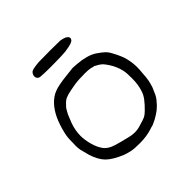

<svg xmlns="http://www.w3.org/2000/svg" viewBox="-197 -932 1220 1220"><g transform="rotate(-45 412.5 -322.0)"><path d="M97.7 -189.5Q97.7 -200.2 98.6 -212.9Q98.6 -245.1 100.1 -261.2Q101.6 -277.3 106.4 -297.9Q121.1 -359.4 141.6 -402.8Q162.1 -446.3 191.4 -477.5Q221.7 -509.8 258.8 -523.9Q295.9 -538.1 372.1 -545.9Q394.5 -547.9 410.6 -550.3Q426.8 -552.7 431.6 -552.7H438.5Q449.2 -552.7 468.8 -550.8Q488.3 -548.8 510.7 -545.9Q552.7 -538.1 578.1 -526.9Q603.5 -515.6 628.9 -495.1Q648.4 -480.5 659.2 -468.3Q669.9 -456.1 678.7 -438.5Q710 -381.8 718.8 -341.8Q727.5 -301.8 727.5 -267.6Q727.5 -244.1 724.6 -217.8Q722.7 -178.7 718.3 -155.8Q713.9 -132.8 705.1 -106.4Q692.4 -76.2 685.5 -61.5Q678.7 -46.9 667 -32.2Q643.6 -2.9 622.1 14.2Q600.6 31.2 570.3 47.9Q553.7 55.7 542.5 61Q531.2 66.4 526.4 66.4Q523.4 66.4 518.1 68.4Q512.7 70.3 503.9 73.2Q457 87.9 398.4 87.9Q393.6 87.9 357.9 86.9Q322.3 85.9 273.4 68.4Q203.1 39.1 169.9 6.3Q136.7 -26.4 117.2 -88.9Q104.5 -133.8 101.1 -150.4Q97.7 -167 97.7 -189.5ZM164.1 -212.9Q164.1 -177.7 173.8 -139.6Q189.5 -76.2 220.7 -45.9Q235.4 -32.2 255.9 -23.4Q276.4 -14.6 322.3 -2.9Q388.7 14.6 405.3 15.6Q421.9 16.6 425.8 16.6Q452.1 16.6 480.5 6.8Q518.6 -3.9 532.7 -10.7Q546.9 -17.6 564.5 -35.2Q593.8 -63.5 612.8 -88.4Q631.8 -113.3 638.7 -136.7Q654.3 -180.7 654.3 -239.3Q654.3 -244.1 653.3 -279.3Q652.3 -314.5 634.8 -356.4Q626 -377.9 611.8 -399.4Q597.7 -420.9 587.9 -431.6Q577.1 -442.4 563 -450.7Q548.8 -459 539.1 -463.9Q536.1 -463.9 528.8 -465.8Q521.5 -467.8 514.6 -469.7Q497.1 -473.6 463.9 -473.6Q450.2 -473.6 414.1 -472.2Q377.9 -470.7 327.1 -460Q295.9 -454.1 276.4 -445.8Q256.8 -437.5 239.3 -417Q227.5 -406.2 220.7 -395Q213.9 -383.8 204.1 -365.2Q191.4 -335.9 181.6 -309.1Q171.9 -282.2 168 -256.8Q164.1 -235.4 164.1 -212.9ZM223.6 -687.5Q223.6 -696.3 228.5 -705.1Q233.4 -713.9 239.3 -717.8Q246.1 -722.7 265.1 -726.1Q284.2 -729.5 310.5 -731.4Q346.7 -732.4 411.1 -732.4Q475.6 -732.4 500 -731.4Q535.2 -725.6 546.9 -715.8Q558.6 -706.1 558.6 -697.3Q558.6 -691.4 553.7 -684.6Q548.8 -676.8 531.7 -670.9Q514.6 -665 474.6 -659.2Q436.5 -656.2 391.6 -655.8Q346.7 -655.3 336.9 -655.3Q275.4 -655.3 250 -658.2Q238.3 -659.2 231 -667Q223.6 -674.8 223.6 -687.5Z"/></g></svg>

Font: JasonHandwriting4
Style: Regular
Weight: 400
Version: Version 1.01.21